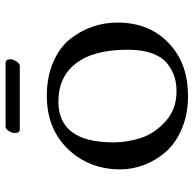

<svg xmlns="http://www.w3.org/2000/svg" viewBox="-23 -653 686 680"><g transform="rotate(-90 320.0 -313.0)"><path d="M425.8 -585.9H202.1Q189 -585.9 189 -604Q189 -613.8 196 -625Q203.1 -636.2 210.9 -636.2H436Q450.2 -636.2 450.2 -619.1Q450.2 -609.4 442.4 -597.7Q434.6 -585.9 425.8 -585.9ZM60.1 -230Q60.1 -336.9 128.9 -412.1Q202.1 -490.2 320.8 -490.2Q387.7 -490.2 439.9 -467.5Q492.2 -444.8 521.5 -408Q550.8 -371.1 565.4 -328.6Q580.1 -286.1 580.1 -240.2Q580.1 -122.1 500 -51.8Q430.2 10.3 318.8 9.8Q255.9 9.8 204.8 -11.7Q153.8 -33.2 123.3 -67.6Q92.8 -102.1 76.4 -144Q60.1 -186 60.1 -230ZM300.8 -449.2Q155.8 -449.2 155.8 -254.9Q155.8 -205.1 171.4 -157Q187 -108.9 230 -69.8Q272.9 -30.8 336.9 -30.8Q363.8 -30.8 387 -37.8Q410.2 -44.9 433.6 -62.5Q457 -80.1 470.5 -116Q483.9 -151.9 483.9 -203.1Q483.9 -324.2 435.8 -386.7Q387.7 -449.2 300.8 -449.2Z"/></g></svg>

Font: Linux Libertine Mono
Style: Mono
Weight: 400
Designer: Philipp H. Poll
Foundry: Philipp H. Poll
Version: Version 5.1.7 ; ttfautohint (v0.9)